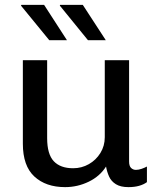

<svg xmlns="http://www.w3.org/2000/svg" viewBox="-20 -758 661 788"><path d="M247.2 10Q168.2 10 121 -33.6Q73.8 -77.2 73.8 -168.2V-511H173.5V-191.5Q173.5 -125 200.8 -96.2Q228 -67.5 280 -67.5Q315.2 -67.5 344.8 -84.4Q374.2 -101.2 392.1 -130.2Q410 -159.2 410 -194.8V-511H509.8V-95.2Q509.8 -76.5 518.1 -68.6Q526.5 -60.8 537.5 -60.8Q548.5 -60.8 560.6 -64.9Q572.8 -69 583 -74.5V-10.5Q570 -0.8 550.9 4.6Q531.8 10 507 10Q475 10 455.8 -1.9Q436.5 -13.8 427.8 -33.2Q419 -52.8 415.2 -74.5Q390 -34.5 344 -12.2Q298 10 247.2 10ZM341 -593 225.5 -735 226.5 -738H319.8L414.2 -593ZM182.2 -593 66 -735 67.8 -738H161L254.8 -593Z"/></svg>

Font: Chivo Medium
Style: Regular
Weight: 500
Designer: Hector Gatti
Foundry: Omnibus-Type
Version: Version 2.002